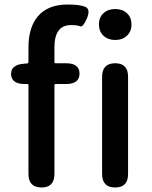

<svg xmlns="http://www.w3.org/2000/svg" viewBox="-20 -830 673 850"><path d="M164 0Q106 0 106 -60V-453Q106 -458 101 -458H90Q31 -458 29 -501Q28 -544 87 -548L100 -549Q106 -550 106 -556V-619Q106 -708 147 -757Q191 -810 280 -810Q332 -810 357 -800Q382 -790 365 -749Q347 -708 335 -713.5Q323 -719 294 -719Q221 -719 221 -620V-555Q221 -550 226 -550H272Q332 -550 332 -504Q332 -458 272 -458H226Q221 -458 221 -453V-60Q221 0 164 0ZM490 0Q432 0 432 -60V-490Q432 -550 490 -550Q547 -550 547 -490V-60Q547 0 490 0ZM490 -653Q458 -653 438 -672Q418 -691 418 -722Q418 -753 438 -771.5Q458 -790 490 -790Q522 -790 542 -771.5Q562 -753 562 -722Q562 -691 542 -672Q522 -653 490 -653Z"/></svg>

Font: Resource Han Rounded KR Medium
Style: Regular
Weight: 500
Designer: Cyano Hao (round all glyphs); Ryoko NISHIZUKA 西塚涼子 (kana, bopomofo & ideographs); Paul D. Hunt (Latin, Greek & Cyrillic)
Foundry: Cyano Hao
Version: 0.990